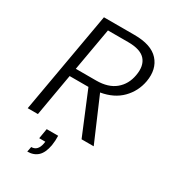

<svg xmlns="http://www.w3.org/2000/svg" viewBox="-219 -811 1025 1149"><g transform="rotate(30 293.5 -236.5)"><path d="M190.9 51.8H270Q271.5 85 266.1 119.1Q255.9 175.8 228.5 200.9Q201.2 226.1 157.2 226.1L164.1 190.9Q208.5 190.9 219.2 134.8L221.2 121.1H179.2ZM100.1 0H29.8L152.8 -699.2H363.8Q480.5 -699.2 531 -643.1Q581.5 -586.9 565.9 -496.1Q552.2 -420.4 499.3 -366.7Q446.3 -313 357.9 -297.9L485.8 0H401.9L280.8 -292H150.9ZM493.2 -496.1Q505.9 -565.9 472.2 -604.5Q438.5 -643.1 353 -643.1H212.9L161.1 -348.1H301.8Q384.8 -348.1 433.1 -388.2Q481.4 -428.2 493.2 -496.1Z"/></g></svg>

Font: SVN-Poppins Light
Style: Italic
Weight: 300
Italic angle: -10°
Designer: Ninad Kale (Devanagari), Jonny Pinhorn (Latin)
Foundry: Indian Type Foundry
Version: Version 3.002 2017